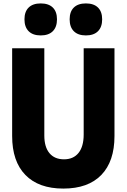

<svg xmlns="http://www.w3.org/2000/svg" viewBox="-20 -1082 740 1122"><path d="M51 -800H239V-290Q239 -223 269 -187Q299 -151 354 -151Q409 -151 439 -188.5Q469 -226 469 -296V-800H649V-287Q649 -139 572 -59.5Q495 20 350 20Q206 20 128.5 -59.5Q51 -139 51 -287ZM218 -875Q172 -875 147.5 -899.5Q123 -924 123 -969Q123 -1014 147.5 -1038Q172 -1062 218 -1062Q264 -1062 288.5 -1038Q313 -1014 313 -969Q313 -924 288.5 -899.5Q264 -875 218 -875ZM482 -875Q436 -875 411.5 -899.5Q387 -924 387 -969Q387 -1014 411.5 -1038Q436 -1062 482 -1062Q528 -1062 552.5 -1038Q577 -1014 577 -969Q577 -924 552.5 -899.5Q528 -875 482 -875Z"/></svg>

Font: Martian Mono ExtraBold
Style: Regular
Weight: 800
Monospace: yes
Designer: Roman Shamin
Foundry: Evil Martians
Version: Version 1.000; ttfautohint (v1.8.4.7-5d5b)